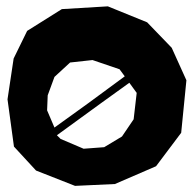

<svg xmlns="http://www.w3.org/2000/svg" viewBox="-20 -570 616 611"><path d="M391.6 -306.6 415 -274.4 405.3 -190.4 368.2 -135.7 311.5 -101.6 246.1 -96.7 172.9 -127.9 161.1 -139.6 300.8 -241.2ZM203.1 -371.1 274.4 -378.9 360.4 -349.6 377 -327.1 261.7 -242.2 153.3 -164.1 129.9 -218.8 131.8 -266.6 153.3 -325.2ZM526.4 -418 448.2 -499 323.2 -549.8 176.8 -541 66.4 -471.7 23.4 -383.8 3.9 -253.9 24.4 -103.5 94.7 -27.3 218.8 21.5 345.7 15.6 476.6 -41 556.6 -147.5 573.2 -314.5Z"/></svg>

Font: MaokenAssortedSans-TC
Style: Regular
Weight: 500
Version: Version 0.83